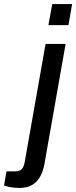

<svg xmlns="http://www.w3.org/2000/svg" viewBox="-118 -743 376 948"><path d="M121 -619 140 -723H238L220 -619ZM-23 185Q-34 185 -49 183.5Q-64 182 -77 179Q-90 176 -98 173L-86 103H-44Q-21 103 -10.5 92Q0 81 4 57L107 -526H206L101 69Q95 102 80.5 128.5Q66 155 41 170Q16 185 -23 185Z"/></svg>

Font: Archivo SemiCondensed Medium
Style: Italic
Weight: 500
Width: 4
Italic angle: -10°
Designer: Hector Gatti
Foundry: Omnibus-Type
Version: Version 2.001